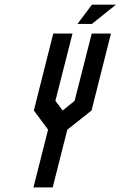

<svg xmlns="http://www.w3.org/2000/svg" viewBox="-20 -812 522 832"><path d="M208.3 0H125L188.3 -250L126.7 -333.3L210.8 -666.7H294.2L220 -375L251.7 -333.3L303.3 -375L377.5 -666.7H460.8L376.7 -333.3L271.7 -250ZM315.8 -708.3 378.3 -791.7H482.5L378.3 -708.3Z"/></svg>

Font: Yulong
Style: Italic
Weight: 400
Italic angle: -14.25°
Designer: GGBotNet
Foundry: f0n7.com
Version: 1.00